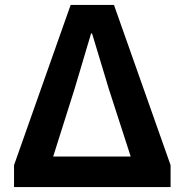

<svg xmlns="http://www.w3.org/2000/svg" viewBox="-20 -760 750 780"><path d="M267 -740 37 -89V0H673V-89L443 -740ZM422 -399 511 -124H196L283 -399L350 -624H354Z"/></svg>

Font: Spoqa Han Sans Neo Bold
Style: Bold
Weight: 700
Designer: [Spoqa Han Sans Neo] Dong-huui Kim  Younghwa Kang  Yujin Lee  [Noto Sans] Ryoko NISHIZUKA  (kana & ideographs); Paul D. 
Foundry: Spoqa (http://www.spoqa-han-sans.com)
Version: Version 1.100;hotconv 1.0.109;makeotfexe 2.5.65596